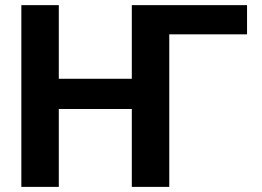

<svg xmlns="http://www.w3.org/2000/svg" viewBox="-20 -731 1025 751"><path d="M210 -422.9H495.6V-710.9H946.3V-596.7H642.1V0H495.6V-304.7H210V0H63.5V-710.9H210Z"/></svg>

Font: SteelSelectRoboto
Style: Roboto-Bold
Weight: 700
Designer: Google
Version: Version 2.137; 2017